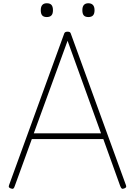

<svg xmlns="http://www.w3.org/2000/svg" viewBox="-20 -1148 831 1182"><path d="M46 12Q36 8 34.5 3.5Q33 -1 36 -9L374 -938Q376 -946 381 -949.5Q386 -953 396 -953Q406 -953 410.5 -949.5Q415 -946 417 -938L755 -9Q758 -1 756.5 3.5Q755 8 745 12Q735 16 730 13Q725 10 720 -3L616 -292H176L71 -3Q67 10 62 13Q57 16 46 12ZM188 -327H602L396 -897ZM268 -1043Q249 -1043 240 -1053Q231 -1063 231 -1085Q231 -1107 240.5 -1117.5Q250 -1128 268 -1128Q288 -1128 297 -1117.5Q306 -1107 306 -1085Q306 -1063 296.5 -1053Q287 -1043 268 -1043ZM524 -1043Q505 -1043 496 -1053Q487 -1063 487 -1085Q487 -1107 496.5 -1117.5Q506 -1128 524 -1128Q542 -1128 552 -1117.5Q562 -1107 562 -1085Q562 -1063 552.5 -1053Q543 -1043 524 -1043Z"/></svg>

Font: Playwrite US Modern Thin
Style: Regular
Weight: 250
Designer: Veronika Burian, José Scaglione
Foundry: TypeTogether
Version: Version 1.003